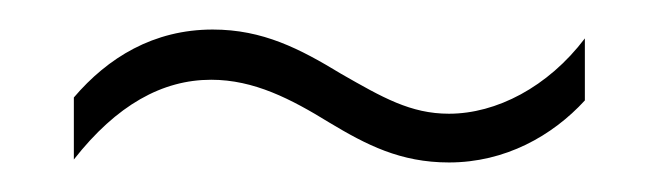

<svg xmlns="http://www.w3.org/2000/svg" viewBox="-20 -419 445 130"><path d="M203 -336C228 -321 251 -309 284 -309C322 -309 354 -327 376 -351V-393C351 -360 316 -342 284 -342C258 -342 239 -353 211 -369C183 -386 158 -399 124 -399C84 -399 53 -380 30 -353V-311C59 -348 90 -365 123 -365C152 -365 177 -352 203 -336Z"/></svg>

Font: Noto Sans Georgian ExtraCondensed ExtraLight
Style: Regular
Weight: 200
Width: 2
Designer: Monotype Design Team, Akaki Razmadze
Foundry: Google LLC
Version: Version 2.005